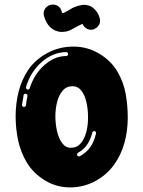

<svg xmlns="http://www.w3.org/2000/svg" viewBox="-20 -815 624 835"><path d="M284.7 0Q224.8 0 175 -30.7Q125.2 -61.4 97 -107.4Q69.8 -153 58.9 -204.2Q48 -255.4 48 -309.4Q48 -364.4 60.9 -416.1Q73.8 -467.8 103.5 -512.4Q135.1 -557.4 186.9 -584.9Q238.6 -612.4 299.5 -612.4Q360.4 -612.4 411.9 -581.4Q463.4 -550.5 491.1 -503Q517.8 -456.9 526.7 -406.2Q535.6 -355.4 535.6 -303Q535.6 -246.5 521.3 -194.1Q506.9 -141.6 475.7 -98Q443.6 -54 393.6 -27Q343.6 0 284.7 0ZM101 -425.2Q106.9 -425.2 109.4 -431.7Q128.7 -493.1 173.3 -532.2Q217.8 -571.3 267.8 -571.3Q271.3 -571.3 273.8 -573.8Q276.2 -576.2 276.2 -580.2Q276.2 -583.7 273.8 -586.1Q271.3 -588.6 267.8 -588.6Q208.9 -587.1 161.1 -545Q113.4 -503 93.1 -437.1V-434.7Q93.1 -428.7 99 -425.7ZM288.1 -172.3Q314.4 -172.3 330.7 -191.1Q347 -209.9 355 -239.9Q362.9 -269.8 362.9 -303V-305.9Q362.9 -338.1 356.2 -369.1Q349.5 -400 334.4 -420Q319.3 -440.1 295 -440.1Q268.8 -440.1 252.2 -420.3Q235.6 -400.5 228.2 -370.5Q220.8 -340.6 220.8 -309.4Q220.8 -277.7 227.7 -246Q234.7 -214.4 249.8 -193.3Q264.9 -172.3 288.1 -172.3ZM84.7 -350Q87.6 -350 90.1 -352Q92.6 -354 93.1 -357.4Q94.6 -376.2 99.5 -397.5V-399Q99.5 -402.5 96.8 -405Q94.1 -407.4 90.6 -407.4Q87.6 -407.4 85.4 -405.4Q83.2 -403.5 82.2 -400.5Q81.7 -396.5 81.2 -391.6Q77.7 -374.8 75.7 -359.4V-358.4Q75.7 -355 78 -352.5Q80.2 -350 83.7 -350ZM322.8 -134.7 327.2 -135.6Q383.2 -165.8 397.5 -234.7V-236.6Q397.5 -240.1 395.3 -242.6Q393.1 -245 389.6 -245Q386.6 -245 384.2 -243.1Q381.7 -241.1 381.2 -238.1Q366.3 -175.7 319.8 -151Q314.9 -148 314.9 -143.1L315.3 -139.6Q318.3 -134.7 322.8 -134.7ZM248 -676.2H244.1Q218.3 -678.2 197.5 -697.5Q179.2 -716.3 171.8 -744.1Q169.8 -750.5 169.8 -756.4Q169.8 -771.8 181.2 -783.4Q192.6 -795 209.4 -795H210.4Q223.8 -795 233.9 -787.6Q244.1 -780.2 247.5 -766.8Q249 -763.4 249.5 -761.6Q250 -759.9 250.5 -759.2Q251 -758.4 252 -757.4Q252.5 -757.4 252.5 -757.4Q256.4 -758.4 275.2 -768.3Q280.7 -771.3 285.1 -774.3Q305 -788.1 338.1 -793.6L345 -794.1Q355.4 -794.1 366.3 -790.8Q377.2 -787.6 385.6 -780.2Q406.9 -762.4 413.4 -736.6Q415.3 -731.2 415.3 -725.2Q415.3 -700.5 388.1 -687.6Q382.2 -685.6 375.7 -685.6Q364.4 -685.6 354 -692.6Q343.6 -699.5 338.6 -711.4Q337.6 -710.4 335.6 -709.9Q329.2 -707.4 313.4 -699Q311.4 -697 307.4 -696Q296.5 -688.6 282.2 -682.4Q267.8 -676.2 248 -676.2Z"/></svg>

Font: AKL FREE 002
Style: Regular
Weight: 400
Designer: AKL
Foundry: AKL
Version: Version 1.00;August 17, 2024;FontCreator 13.0.0.2675 64-bit